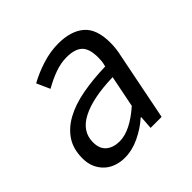

<svg xmlns="http://www.w3.org/2000/svg" viewBox="-137 -626 765 765"><g transform="rotate(-45 246.0 -243.0)"><path d="M32 -106Q32 -158 55.5 -194Q79 -230 122 -253.5Q165 -277 224 -288Q283 -299 355 -301Q359 -315 360 -325Q361 -335 361 -346Q361 -396 339.5 -416Q318 -436 273 -436Q240 -436 206.5 -424Q173 -412 138 -392L113 -448Q151 -469 196.5 -483.5Q242 -498 287 -498Q358 -498 397.5 -464.5Q437 -431 437 -353Q437 -338 435 -320Q433 -302 429 -286L372 0H310L314 -57H311Q279 -28 237 -8Q195 12 153 12Q129 12 107 4.5Q85 -3 68.5 -18Q52 -33 42 -55Q32 -77 32 -106ZM346 -250Q232 -247 169.5 -215Q107 -183 107 -122Q107 -84 129 -66.5Q151 -49 185 -49Q244 -49 319 -115Z"/></g></svg>

Font: Matigon Symbol
Style: Regular
Weight: 400
Designer: Paul D. Hunt
Foundry: Adobe Systems Incorporated
Version: Version 2.021;PS 2.000;hotconv 1.0.86;makeotf.lib2.5.63406